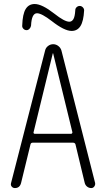

<svg xmlns="http://www.w3.org/2000/svg" viewBox="-20 -955 540 975"><path d="M362.3 -903.3Q362.3 -912.1 369.1 -918.5Q376 -924.8 384.8 -924.8Q393.6 -924.8 400.4 -918Q407.2 -911.1 407.2 -902.3Q404.3 -847.7 388.7 -822.8Q373 -797.9 343.8 -797.9Q306.6 -797.9 243.2 -847.7Q191.4 -887.7 168 -887.7Q140.6 -887.7 137.7 -825.2Q136.7 -816.4 129.9 -809.1Q123 -801.8 115.2 -801.8Q105.5 -801.8 98.6 -809.1Q91.8 -816.4 92.8 -825.2Q94.7 -883.8 110.4 -909.2Q126 -934.6 156.2 -934.6Q193.4 -934.6 255.9 -885.7Q307.6 -844.7 332 -844.7Q344.7 -844.7 352.5 -857.4Q360.4 -870.1 362.3 -903.3ZM150.4 -283.2Q149.4 -280.3 151.4 -277.8Q153.3 -275.4 157.2 -275.4H340.8Q343.8 -275.4 345.7 -277.8Q347.7 -280.3 347.7 -283.2L250 -683.6Q250 -684.6 249 -684.6Q248 -684.6 248 -683.6ZM55.7 0Q45.9 0 39.6 -7.3Q33.2 -14.6 36.1 -25.4L209 -698.2Q211.9 -711.9 223.6 -721.2Q235.4 -730.5 250 -730.5Q264.6 -730.5 276.4 -721.2Q288.1 -711.9 292 -698.2L462.9 -26.4Q464.8 -16.6 459 -8.3Q453.1 0 443.4 0Q431.6 0 422.4 -7.3Q413.1 -14.6 410.2 -26.4L363.3 -221.7Q361.3 -229.5 351.6 -230.5H146.5Q136.7 -230.5 134.8 -221.7L86.9 -25.4Q80.1 0 55.7 0Z"/></svg>

Font: Rounded-X Mgen+ 2m light
Style: Regular
Weight: 200
Designer: [Source Han Sans]
Ryoko NISHIZUKA  (kana & ideographs); Paul D. Hunt (Latin, Greek & Cyrillic); Wenlong ZHANG  (bopomofo
Version: Version 1.059.20150602